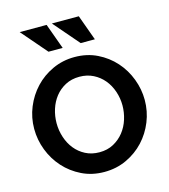

<svg xmlns="http://www.w3.org/2000/svg" viewBox="-135 -1052 1026 1164"><g transform="rotate(-15 378.0 -470.0)"><path d="M376 6Q299 6 235.5 -25Q172 -56 126.5 -106.5Q81 -157 56 -222Q31 -287 31 -356Q31 -427 57.5 -491.5Q84 -556 130.5 -605.5Q177 -655 241 -684.5Q305 -714 379 -714Q457 -714 520.5 -683Q584 -652 629.5 -601Q675 -550 699.5 -485Q724 -420 724 -353Q724 -282 698 -217.5Q672 -153 626 -103.5Q580 -54 516 -24Q452 6 376 6ZM171 -354Q171 -309 185 -266Q199 -223 225.5 -190Q252 -157 290.5 -137Q329 -117 378 -117Q428 -117 466.5 -138Q505 -159 531.5 -192.5Q558 -226 571.5 -269Q585 -312 585 -356Q585 -401 570.5 -444Q556 -487 529 -519.5Q502 -552 463.5 -571.5Q425 -591 377 -591Q327 -591 288.5 -570.5Q250 -550 224 -517Q198 -484 184.5 -441.5Q171 -399 171 -354ZM236 -786H325L267 -946H98ZM438 -786H527L469 -946H300Z"/></g></svg>

Font: Rising Sun
Style: Bold
Weight: 700
Designer: Matt McInerney, Pablo Impallari, Rodrigo Fuenzalida (Raleway font), Stephen Hutchings (Greek), Cristiano Sobral (main ch
Foundry: The Rising Sun Project Authors
Version: Version 4.327; ttfautohint (v1.8.4.7-5d5b-dirty)